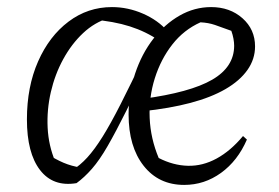

<svg xmlns="http://www.w3.org/2000/svg" viewBox="-20 -514 788 542"><path d="M196 3Q130 14 93 -34Q56 -82 56 -177Q56 -269 87.5 -340.5Q119 -412 173.5 -453Q228 -494 296 -494Q341 -494 383.5 -475.5Q426 -457 453 -426L430 -399Q392 -425 346.5 -439.5Q301 -454 240 -459L287 -463Q247 -451 214.5 -420.5Q182 -390 158.5 -347Q135 -304 123.5 -254Q112 -204 114.5 -153.5Q117 -103 136 -58L109 -82Q137 -64 159.5 -54.5Q182 -45 208 -41L183 -33Q206 -47 226.5 -69.5Q247 -92 269.5 -128Q292 -164 320.5 -220Q349 -276 388 -358L407 -350Q367 -262 337 -202Q307 -142 284 -102Q261 -62 239.5 -37.5Q218 -13 196 3ZM500 8Q428 8 385.5 -46Q343 -100 343 -191Q343 -251 361.5 -306.5Q380 -362 412.5 -404Q445 -446 487 -470Q529 -494 576 -494Q629 -494 664.5 -462.5Q700 -431 700 -383Q700 -347 678.5 -316.5Q657 -286 616.5 -262.5Q576 -239 517.5 -223.5Q459 -208 383 -200V-235Q517 -253 579 -289Q641 -325 641 -385Q641 -394 639 -405Q637 -416 633 -427Q606 -437 587 -443.5Q568 -450 546 -451Q499 -430 466.5 -388.5Q434 -347 417 -293Q400 -239 402.5 -181Q405 -123 428 -68Q469 -47 510.5 -46Q552 -45 591.5 -66.5Q631 -88 666 -130L677 -120Q651 -60 604 -26Q557 8 500 8Z"/></svg>

Font: Piazzolla 8pt ExtraLight
Style: Italic
Weight: 250
Italic angle: -11.3°
Designer: Juan Pablo del Peral
Foundry: Huerta Tipografica
Version: Version 2.001